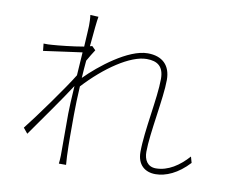

<svg xmlns="http://www.w3.org/2000/svg" viewBox="-84 -874 1168 995"><g transform="rotate(10 500.0 -376.5)"><path d="M954 -138C907 -85 849 -46 785 -46C740 -46 722 -81 722 -122C722 -219 762 -412 762 -507C762 -584 718 -626 641 -626C539 -626 397 -513 326 -441C328 -472 330 -503 333 -533C345 -554 358 -576 370 -594L351 -613C347 -612 343 -611 339 -610C346 -687 352 -749 356 -768L313 -770C316 -751 316 -730 316 -713C316 -702 313 -659 310 -603C254 -593 176 -585 144 -583C131 -582 116 -581 100 -582L104 -544C171 -554 267 -566 307 -572C305 -534 302 -491 299 -450C256 -379 130 -204 75 -135L98 -107C161 -197 245 -314 296 -393C292 -329 289 -274 289 -246V-27C289 -11 287 10 286 17H324C323 2 322 -11 321 -28C318 -111 319 -147 319 -246C319 -289 321 -342 324 -396C427 -508 555 -596 641 -596C698 -596 731 -572 731 -507C731 -406 692 -228 692 -116C692 -49 732 -16 788 -16C842 -16 905 -43 963 -106Z"/></g></svg>

Font: Noto Sans CJK Thin
Style: Regular
Weight: 100
Designer: Ryoko NISHIZUKA (kana & ideographs); Paul D. Hunt (Latin, Greek & Cyrillic); Wenlong ZHANG (bopomofo); Sandoll Communica
Foundry: Adobe Systems Incorporated
Version: Version 1.000;PS 1;hotconv 1.0.78;makeotf.lib2.5.61930